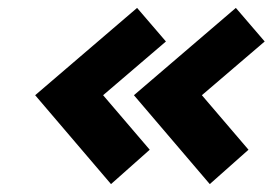

<svg xmlns="http://www.w3.org/2000/svg" viewBox="-20 -524 690 486"><path d="M261 -58 69 -283 327 -504 400 -419 241 -283 359 -145ZM511 -58 319 -283 577 -504 650 -419 491 -283 609 -145Z"/></svg>

Font: Exo Thin ExtraBold
Style: Italic
Weight: 800
Italic angle: -9°
Version: Version 2.000